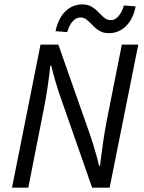

<svg xmlns="http://www.w3.org/2000/svg" viewBox="-20 -861 659 881"><path d="M35.1 0 165.9 -656.3H247.7L394.6 -238.4Q400.1 -222.9 407.4 -199.2Q414.7 -175.5 422 -149.2Q429.2 -123 434.8 -100H438.8Q444.9 -151 452.5 -203.9Q460.1 -256.8 469.7 -307.3L539.1 -656.3H614.5L483.1 0H402.7L256.3 -419Q247.9 -442.4 236.2 -481.7Q224.4 -521 214.9 -559.9H210.9Q205.7 -509.4 197.6 -456.3Q189.5 -403.1 179.3 -352.6L109.9 0ZM479.7 -708.8Q454.3 -708.8 436.4 -719.6Q418.5 -730.4 405.1 -744.9Q391.7 -759.3 378.5 -770.1Q365.3 -781 348.6 -781Q329.7 -781 314 -763.8Q298.3 -746.6 288.4 -713.7L234.8 -717.9Q247.2 -776.9 279.9 -808.9Q312.7 -840.8 357.6 -840.8Q383.6 -840.8 401.2 -830Q418.8 -819.1 432.1 -804.7Q445.5 -790.3 458.6 -779.5Q471.7 -768.6 488.6 -768.6Q507.6 -768.6 523.1 -786Q538.7 -803.3 548.8 -835.9L602.5 -831.7Q591.1 -773.1 557.8 -740.9Q524.6 -708.8 479.7 -708.8Z"/></svg>

Font: Source Sans 3 VF
Style: Italic
Weight: 200
Italic angle: -11°
Designer: Paul D. Hunt
Foundry: Adobe Systems Incorporated
Version: Version 3.042;hotconv 1.0.118;makeotfexe 2.5.65603